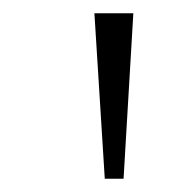

<svg xmlns="http://www.w3.org/2000/svg" viewBox="-20 -727 267 289"><path d="M122.1 -707H180.7L166 -458H137.7Z"/></svg>

Font: Pretendard JP ExtraLight
Style: Regular
Weight: 200
Designer: Base glyphs from Inter by Rasmus Andersson; Hangeul glyphs from Noto Sans CJK(Source Han Sans) by Jang Soo-young and Kan
Foundry: Kil Hyung-jin
Version: Version 1.309